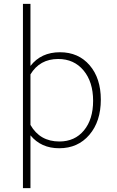

<svg xmlns="http://www.w3.org/2000/svg" viewBox="-20 -759 606 996"><path d="M99 217V-739H138V-417Q193 -488 291 -488Q387 -488 445 -420.5Q503 -353 503 -242Q503 -129 443.5 -59.5Q384 10 287 10Q193 10 138 -57V217ZM282 -453Q186 -453 138 -373V-111Q187 -25 288 -25Q368 -25 415.5 -82.5Q463 -140 463 -236Q463 -334 413.5 -393.5Q364 -453 282 -453Z"/></svg>

Font: Cantarell Light
Style: Regular
Weight: 300
Designer: Dave Crossland, Nikolaus Waxweiler, Florian Fecher, Jacques Le Bailly, Eben Sorkin, Alexei Vanyashin, Alexios Zavras, Em
Version: Version 0.303